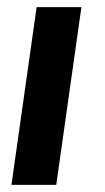

<svg xmlns="http://www.w3.org/2000/svg" viewBox="-20 -520 296 540"><path d="M83 -500H209L138.2 0H12.2Z"/></svg>

Font: Oakes Grotesk
Style: SemiBold Italic
Weight: 600
Designer: Samuel Oakes
Foundry: Samuel Oakes
Version: Version 1.0 | wf-rip DC20170320